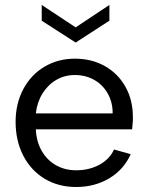

<svg xmlns="http://www.w3.org/2000/svg" viewBox="-20 -742 594 769"><path d="M42.5 -254.3Q42.5 -326.5 73 -384.4Q103.5 -442.3 157.8 -474.6Q212 -507 279.8 -507Q347.2 -507 400 -477.3Q452.7 -447.5 482.5 -394.4Q512.2 -341.3 512.2 -273.1V-259.6Q511.5 -250.3 510.7 -242.1Q510 -233.9 509.2 -223.9H123.5Q125.8 -175 147 -137.8Q168.3 -100.6 204.1 -80.3Q239.9 -60 285 -60Q337.6 -60 378.5 -82.4Q419.4 -104.9 436.7 -143.2L503.5 -124.5Q476.2 -63 417.9 -28Q359.5 7 285 7Q214 7 159 -26Q104 -59 73.3 -118.5Q42.5 -178 42.5 -254.3ZM279.8 -441.5Q238.9 -441.5 205.5 -422.1Q172.1 -402.6 150.3 -367.7Q128.5 -332.7 123.5 -287.9H431.2Q431.5 -331.8 411.8 -367Q392.2 -402.1 357.8 -421.8Q323.3 -441.5 279.8 -441.5ZM147.1 -659.1V-722.2L283 -632.4L418.2 -722.2V-659.1L283 -571.6Z"/></svg>

Font: AF Albert Sans Medium
Style: Regular
Weight: 500
Designer: Andreas Rasmussen
Foundry: a.Foundry
Version: Version 1.300;Glyphs 3.2 (3231)